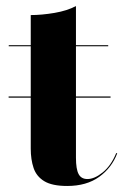

<svg xmlns="http://www.w3.org/2000/svg" viewBox="-20 -610 416 637"><path d="M8.6 -290H346.8V-286H8.6ZM369 -101.5Q351 -53.5 309 -23.2Q267 7 203 7Q153 7 127 -8.8Q101 -24.5 91.5 -52.5Q82 -80.5 82 -117V-456.5H9V-460H82V-560Q118 -560 160.8 -567.2Q203.5 -574.5 232 -590V-460H339V-456.5H232V-86.5Q232 -49 240.8 -32.5Q249.5 -16 270 -16Q293.5 -16 321 -38.2Q348.5 -60.5 365.5 -102Z"/></svg>

Font: Bodoni* 48
Style: Bold
Weight: 700
Version: Version 2.2